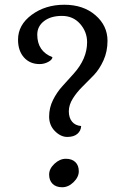

<svg xmlns="http://www.w3.org/2000/svg" viewBox="-20 -780 534 809"><path d="M322 -249Q321 -229 306 -216Q291 -203 263.5 -203Q236 -203 211.5 -227.5Q187 -252 187 -289Q187 -326 203.5 -359Q220 -392 243.5 -417.5Q267 -443 290 -469Q347 -532 347 -602Q347 -646 317.5 -679.5Q288 -713 241 -713Q194 -713 165.5 -691Q137 -669 137 -634Q137 -564 201 -539Q200 -528 183 -519Q166 -510 147 -510Q106 -510 81 -538Q56 -566 56 -613Q56 -675 113.5 -717.5Q171 -760 251 -760Q331 -760 382 -716Q433 -672 433 -608Q433 -563 416 -525.5Q399 -488 375 -463Q351 -438 327.5 -415Q304 -392 287 -365Q270 -338 270 -311Q270 -284 283.5 -267.5Q297 -251 322 -249ZM257.5 -111Q283 -111 297.5 -97Q312 -83 312 -58.5Q312 -34 290 -12.5Q268 9 242 9Q216 9 201.5 -5.5Q187 -20 187 -44.5Q187 -69 209.5 -90Q232 -111 257.5 -111Z"/></svg>

Font: Laila
Style: Regular
Weight: 400
Designer: Hitesh Malaviya
Foundry: Indian Type Foundry
Version: Version 1.302;PS 1.0;hotconv 1.0.78;makeotf.lib2.5.61930; tt